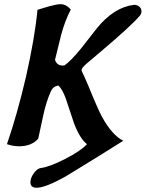

<svg xmlns="http://www.w3.org/2000/svg" viewBox="-20 -682 694 915"><path d="M297.9 155.8Q189.9 217.3 147.9 212.4Q125 209.5 125 186.5Q125 166 141.1 143.6Q157.2 121.1 174.3 118.7Q215.3 113.8 290 75.7Q364.7 37.6 394.5 4.9Q359.9 -22 332.5 -95.2Q313 -155.8 292.5 -215.3Q276.9 -256.8 259.3 -273.4Q256.8 -275.9 245.1 -270.5Q229.5 -264.2 221.7 -245.1Q201.2 -200.2 186.5 -133.8Q173.8 -78.1 162.1 -21Q129.9 15.1 71.8 15.1Q41 15.1 13.2 4.9Q62.5 -138.2 104 -316.9Q145.5 -499.5 158.7 -635.3Q186 -644 213.9 -651.9Q251.5 -662.1 268.1 -662.1Q295.4 -662.1 317.4 -636.7Q290.5 -585.4 272 -518.1Q267.1 -501 242.2 -397Q251 -369.6 278.3 -369.6Q282.2 -369.6 287.1 -370.1Q319.3 -393.1 367.2 -452.1Q404.3 -499.5 440.9 -546.4Q522.5 -647 617.2 -658.7Q631.3 -660.2 642.8 -651.1Q654.3 -642.1 654.3 -627.9Q654.3 -616.7 645.5 -606Q602.1 -555.7 456.1 -432.6Q426.3 -407.2 395.5 -381.3Q368.7 -358.4 368.7 -347.7Q368.7 -344.7 370.1 -341.8Q377.9 -327.6 400.9 -273.4Q446.3 -161.6 466.8 -124Q514.6 -37.6 567.4 -11.2Q465.3 53.7 297.9 155.8Z"/></svg>

Font: Accordance
Style: Bold-Italic
Weight: 700
Italic angle: -11°
Version: Version 1.2 (build January 31, 2020) Miklal Software Solutio